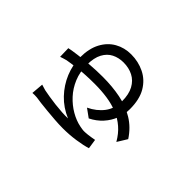

<svg xmlns="http://www.w3.org/2000/svg" viewBox="-129 -894 1258 1258"><g transform="rotate(-45 500.0 -265.5)"><path d="M303 -567Q300 -558 297 -547Q294 -536 291 -527Q287 -507 282 -477Q277 -447 273 -413Q269 -379 267 -347Q265 -315 266 -291Q296 -362 349 -412.5Q402 -463 468.5 -490.5Q535 -518 604 -518Q687 -518 743 -488Q799 -458 827.5 -407.5Q856 -357 856 -295Q856 -228 828 -171Q800 -114 743 -80.5Q686 -47 596 -47Q548 -47 503.5 -64Q459 -81 422.5 -114Q386 -147 362 -195L404 -253Q433 -192 480.5 -156Q528 -120 596 -120Q660 -120 701.5 -142.5Q743 -165 763 -204Q783 -243 783 -293Q783 -337 765 -373Q747 -409 707 -430.5Q667 -452 602 -452Q536 -452 482 -429.5Q428 -407 387.5 -369.5Q347 -332 321 -287Q295 -242 286 -197Q284 -187 282 -174Q280 -161 281 -147Q281 -138 283 -122.5Q285 -107 287.5 -91.5Q290 -76 292 -66L225 -56Q213 -94 204.5 -151.5Q196 -209 196 -269Q196 -305 199 -344.5Q202 -384 205.5 -420.5Q209 -457 212.5 -486.5Q216 -516 219 -533Q220 -544 220 -555Q220 -566 219 -574ZM593 -615Q599 -587 605 -540.5Q611 -494 615.5 -437Q620 -380 620 -321Q620 -234 605 -158Q590 -82 552.5 -20.5Q515 41 449 84L381 42Q430 14 463 -24Q496 -62 515 -109Q534 -156 542 -210.5Q550 -265 550 -325Q550 -413 542.5 -473.5Q535 -534 529 -567Q526 -580 522 -591.5Q518 -603 515 -613Z"/></g></svg>

Font: Farlight84_Sys_V01
Style: Regular
Weight: 400
Designer: Ryoko NISHIZUKA  (kana, bopomofo & ideographs); Paul D. Hunt (Latin, Greek & Cyrillic); Sandoll Communications , Soo-you
Foundry: Adobe
Version: Version 2.004;October 29, 2024;FontCreator 14.0.0.2814 64-bi